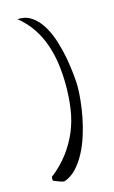

<svg xmlns="http://www.w3.org/2000/svg" viewBox="-101 -657 416 700"><g transform="rotate(-15 107.5 -307.0)"><path d="M11.7 -20.5Q11.7 -21.5 12.2 -23.9Q12.7 -26.4 12.7 -27.3Q50.8 -56.6 77.1 -91.8Q103.5 -127 119.6 -165.5Q135.7 -204.1 142.1 -247.1Q148.4 -290 148.4 -336.9Q148.4 -375 143.6 -413.6Q138.7 -452.1 126.5 -488.8Q114.3 -525.4 93.3 -557.1Q72.3 -588.9 40 -615.2Q40 -615.2 43 -615.2Q45.9 -615.2 47.9 -615.2Q75.2 -615.2 97.2 -598.6Q119.1 -582 134.8 -555.2Q150.4 -528.3 160.6 -495.1Q170.9 -461.9 176.8 -429.2Q182.6 -396.5 185.5 -367.7Q188.5 -338.9 188.5 -321.3Q188.5 -299.8 185.5 -270.5Q182.6 -241.2 176.3 -208Q169.9 -174.8 159.2 -141.1Q148.4 -107.4 133.3 -79.1Q118.2 -50.8 98.6 -29.8Q79.1 -8.8 53.7 0Q51.8 1 46.4 -0.5Q41 -2 34.7 -3.9Q28.3 -5.9 22.5 -8.8Q16.6 -11.7 12.7 -12.7Q12.7 -12.7 12.2 -16.1Q11.7 -19.5 11.7 -20.5Z"/></g></svg>

Font: The Girl Next Door
Style: Regular
Weight: 400
Designer: Kimberly Geswein
Foundry: Kimberly Geswein
Version: Version 1.002 2010